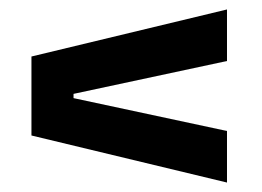

<svg xmlns="http://www.w3.org/2000/svg" viewBox="-20 -512 554 406"><path d="M460 -383 135.5 -313.5V-304.5L460 -235V-126L46.5 -225.5V-392.5L460 -492Z"/></svg>

Font: Anek Kannada Medium SemiBold
Style: Regular
Weight: 600
Version: Version 1.003